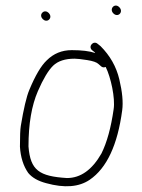

<svg xmlns="http://www.w3.org/2000/svg" viewBox="-20 -645 500 674"><path d="M80 -131C80 -209.7 91 -274.4 113 -325C131.8 -368.3 149.7 -398.1 166.6 -414.5C183.5 -430.8 208.6 -439 241.8 -439C250.3 -439 264.9 -437.4 285.5 -434.2C306.2 -431 319.7 -426.3 326 -420L334 -413C338.7 -408.3 344.3 -407.3 351 -410C369.3 -373.5 384.9 -300 379 -262C369.7 -196.7 355.3 -144.7 336 -106C303.2 -48.7 262.9 -20 215 -20C117.8 -26.1 86.5 -46.9 80 -131ZM314 -459C294 -465.7 266.7 -469 232 -469C197.3 -469 168 -457 144 -433C124.2 -414.4 103.8 -379.8 82.8 -329.2C72.9 -305.5 63 -263.4 53 -202.8C51 -190.7 50 -166.4 50 -130C52.3 -93 62 -62.3 79 -38C92.5 -21.5 113.5 -9.5 142 -2C206.2 15.8 257.2 11.8 295 -14C354.8 -54.9 392.8 -136.2 409 -258C412.8 -286.3 409.4 -322.5 398.8 -366.7C388.3 -410.9 366.3 -449.7 333 -483L323 -491C308.3 -504.3 288.3 -482.3 303 -469L313 -461C313 -460.3 313.3 -459.7 314 -459ZM378 -598C394.2 -581.8 414.8 -603 399 -619.5C382.8 -636.3 362.2 -613.8 378 -598ZM128.8 -600.8C114.4 -586.4 138.5 -562.5 152.5 -576.5C166.5 -590.5 143.1 -615.1 128.8 -600.8Z"/></svg>

Font: MewTooHand
Style: Regular
Weight: 400
Designer: Mew Too, Robert Jablonski
Version: Version 0.77